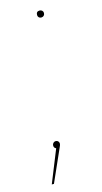

<svg xmlns="http://www.w3.org/2000/svg" viewBox="-117 -477 333 626"><g transform="rotate(-15 49.5 -164.0)"><path d="M85 -419.4Q80.1 -419.4 76.9 -422.6Q73.7 -425.8 73.7 -430.7Q73.7 -442.9 85.4 -442.9Q90.3 -442.9 93.8 -439.7Q97.2 -436.5 97.2 -431.6Q97.2 -426.3 93.8 -422.9Q90.3 -419.4 85 -419.4ZM31.2 9.8 -15.6 115.2H-22.9L21.5 4.9Q14.2 2 14.2 -5.9Q14.2 -11.2 17.6 -14.6Q21 -18.1 25.9 -18.1Q30.8 -18.1 33.9 -14.9Q37.1 -11.7 37.1 -6.8Q37.1 -2 31.2 9.8Z"/></g></svg>

Font: Fira Sans Compressed Eight
Style: Italic
Weight: 100
Width: 3
Italic angle: -8°
Designer: Carrois Corporate & Edenspiekermann AG
Foundry: Carrois Corporate GbR & Edenspiekermann AG
Version: Version 4.203;PS 004.203;hotconv 1.0.88;makeotf.lib2.5.64775